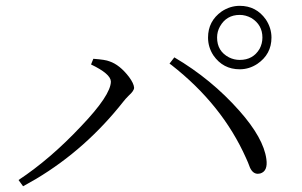

<svg xmlns="http://www.w3.org/2000/svg" viewBox="-20 -733 1040 662"><path d="M806.6 -494.1Q749 -494.1 715.8 -542Q697.3 -570.3 697.3 -603.5Q697.3 -660.2 744.1 -693.4Q773.4 -712.9 806.6 -712.9Q863.3 -712.9 896.5 -666Q916 -636.7 916 -603.5Q916 -545.9 867.2 -512.7Q838.9 -494.1 806.6 -494.1ZM806.6 -681.6Q760.7 -681.6 738.3 -641.6Q728.5 -624 728.5 -603.5Q728.5 -556.6 769.5 -535.2Q787.1 -526.4 806.6 -526.4Q852.5 -526.4 875 -564.5Q884.8 -583 884.8 -603.5Q884.8 -647.5 846.7 -670.9Q827.1 -681.6 806.6 -681.6ZM362.3 -452.1Q361.3 -478.5 293.9 -510.7L301.8 -530.3Q343.8 -527.3 357.4 -521.5Q392.6 -509.8 424.8 -467.8Q441.4 -445.3 442.4 -430.7Q442.4 -419.9 423.8 -403.3Q412.1 -391.6 406.2 -383.8Q276.4 -218.8 104.5 -116.2Q81.1 -102.5 59.6 -90.8L43.9 -112.3Q153.3 -184.6 259.8 -297.9Q362.3 -405.3 362.3 -452.1ZM898.4 -184.6Q904.3 -142.6 877 -134.8Q873 -133.8 869.1 -133.8Q851.6 -133.8 841.8 -155.3Q839.8 -160.2 835 -172.9Q830.1 -183.6 828.1 -188.5Q746.1 -372.1 571.3 -508.8Q567.4 -511.7 564.5 -513.7L581.1 -535.2Q709 -460 805.7 -350.6Q888.7 -256.8 898.4 -184.6Z"/></svg>

Font: GenYoMin JP Light
Style: Regular
Weight: 300
Version: Version 1.001;PS 1;hotconv 16.6.51;makeotf.lib2.5.65220 DEVE